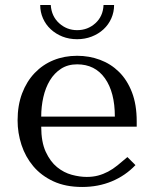

<svg xmlns="http://www.w3.org/2000/svg" viewBox="-20 -732 614 764"><path d="M524 -228V-249Q524 -316 505 -365Q486 -414 453.5 -446Q421 -478 378 -494Q335 -510 287 -510Q236 -510 193 -492.5Q150 -475 118 -441.5Q86 -408 68 -360.5Q50 -313 50 -253Q50 -203 65.5 -155.5Q81 -108 112.5 -70.5Q144 -33 192.5 -10.5Q241 12 307 12Q371 12 425 -10.5Q479 -33 519 -75L487 -107Q466 -89 447.5 -74Q429 -59 410 -49Q391 -39 370.5 -33.5Q350 -28 325 -28Q297 -28 265.5 -36.5Q234 -45 207 -67Q180 -89 162 -128Q144 -167 144 -228ZM144 -268Q144 -308 152.5 -345.5Q161 -383 178.5 -412Q196 -441 223 -458.5Q250 -476 287 -476Q358 -476 397.5 -420.5Q437 -365 437 -268ZM140 -712Q140 -684 151 -659Q162 -634 182 -615.5Q202 -597 228.5 -586.5Q255 -576 287 -576Q318 -576 345 -586.5Q372 -597 392 -615.5Q412 -634 423 -659Q434 -684 434 -712H392Q390 -667 359.5 -639.5Q329 -612 287 -612Q246 -612 215.5 -639.5Q185 -667 182 -712Z"/></svg>

Font: Tenor Sans
Style: Regular
Weight: 400
Designer: Denis Masharov
Foundry: Denis Masharov
Version: Version 1.1